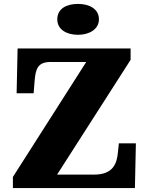

<svg xmlns="http://www.w3.org/2000/svg" viewBox="-20 -962 761 982"><path d="M379 -784C436 -784 486 -812 486 -863C486 -917 436 -942 379 -942C319 -942 273 -917 273 -863C273 -812 319 -784 379 -784ZM46 0H670L675 -229H588L583 -182C578 -128 560 -69 462 -69H272L648 -656V-714H70L65 -485H152L157 -547C162 -610 173 -645 239 -645H421L46 -57Z"/></svg>

Font: Noto Serif Thai Black
Style: Regular
Weight: 900
Designer: Monotype Design Team
Foundry: Monotype Imaging Inc.
Version: Version 2.002